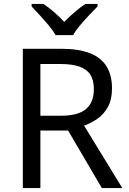

<svg xmlns="http://www.w3.org/2000/svg" viewBox="-20 -964 662 984"><path d="M294 -714Q383 -714 440.5 -691.5Q498 -669 526 -624Q554 -579 554 -511Q554 -454 533 -416Q512 -378 479.5 -355.5Q447 -333 411 -320L607 0H502L329 -295H187V0H97V-714ZM289 -636H187V-371H294Q381 -371 421 -405.5Q461 -440 461 -507Q461 -554 442.5 -582Q424 -610 386 -623Q348 -636 289 -636ZM265 -784Q252 -807 230 -833.5Q208 -860 184 -886Q160 -912 142 -931V-944H202Q228 -927 256 -903Q284 -879 309 -852Q336 -879 364 -903Q392 -927 418 -944H480V-931Q461 -912 436.5 -886Q412 -860 389.5 -833.5Q367 -807 355 -784Z"/></svg>

Font: Noto Sans Thai
Style: Regular
Weight: 400
Designer: Monotype Design Team
Foundry: Monotype Imaging Inc.
Version: Version 2.001